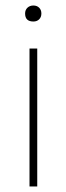

<svg xmlns="http://www.w3.org/2000/svg" viewBox="-20 -676 241 696"><path d="M101 -598Q71 -598 71 -627Q71 -640 79.5 -648Q88 -656 101 -656Q114 -656 122 -648Q130 -640 130 -627Q130 -614 122 -606Q114 -598 101 -598ZM115 -500V0H87V-500Z"/></svg>

Font: Elaine Sans ExtraLight
Style: Regular
Weight: 275
Designer: Wei Huang
Foundry: Wei Huang
Version: Version 2.001;December 24, 2019;FontCreator 12.0.0.2547 64-b